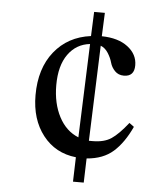

<svg xmlns="http://www.w3.org/2000/svg" viewBox="-50 -699 596 766"><g transform="rotate(5 247.5 -316.0)"><path d="M271 25 274 -73Q191 -82 141.5 -145.5Q92 -209 92 -306Q92 -413 146 -480.5Q200 -548 292 -560L296 -657H339L335 -563Q401 -562 439.5 -532.5Q478 -503 478 -459Q478 -414 436 -414Q414 -414 400 -428.5Q386 -443 381 -461.5Q376 -480 364 -499Q352 -518 334 -525L320 -143H335Q381 -143 409.5 -162Q438 -181 475 -228L494 -214Q464 -149 423.5 -113Q383 -77 317 -72L314 25ZM171 -353Q171 -280 199 -226.5Q227 -173 277 -153L291 -528Q236 -522 203.5 -476.5Q171 -431 171 -353Z"/></g></svg>

Font: myMathFont
Style: Regular
Weight: 400
Designer: Ross Mills, John Hudson & Paul Hanslow, Tiro Typeworks Ltd; with prior portions MicroPress Inc., and Coen Hoffman. Math 
Foundry: Tiro Typeworks Ltd
Version: Version 2.13 b171